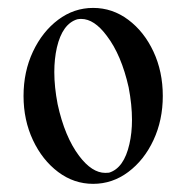

<svg xmlns="http://www.w3.org/2000/svg" viewBox="-20 -445 469 478"><path d="M211.9 12.7Q164.1 12.7 124.8 -16.8Q85.4 -46.4 62 -96.2Q38.6 -146 38.6 -206.1Q38.6 -266.6 62 -316.4Q85.4 -366.2 124.8 -395.8Q164.1 -425.3 211.9 -425.3Q259.8 -425.3 299.3 -395.8Q338.9 -366.2 362.1 -316.4Q385.3 -266.6 385.3 -206.1Q385.3 -146 362.1 -96.2Q338.9 -46.4 299.3 -16.8Q259.8 12.7 211.9 12.7ZM242.2 -14.6Q247.1 -14.6 251.5 -15.1Q288.6 -26.4 302.2 -86.4Q308.6 -114.3 308.6 -146.5Q308.6 -184.1 300.3 -227.5Q282.2 -308.1 246.1 -355.5Q214.8 -397.9 182.1 -397.9Q177.2 -397.9 172.4 -397Q135.3 -385.7 121.6 -326.7Q115.2 -298.3 115.2 -265.6Q115.2 -228.5 123.5 -185.5Q141.1 -104.5 177.2 -56.6Q209 -14.6 242.2 -14.6Z"/></svg>

Font: Quaaykop
Style: Regular
Weight: 400
Designer: Tup Wanders
Foundry: Free font, DO NOT SELL
Version: Version 1.00;July 31, 2023;FontCreator 11.5.0.2430 64-bit